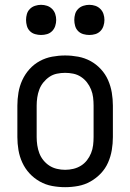

<svg xmlns="http://www.w3.org/2000/svg" viewBox="-20 -768 540 796"><path d="M250 8Q277 8 304 3Q331 -2 355 -15.5Q379 -29 398 -49Q417 -69 428 -94Q439 -119 443.5 -146Q448 -173 448 -200V-330Q448 -357 443.5 -384Q439 -411 428 -436Q417 -461 398 -481.5Q379 -502 355 -515Q331 -528 304 -533Q277 -538 250 -538Q223 -538 196 -533Q169 -528 145 -515Q121 -502 102.5 -481.5Q84 -461 72.5 -436Q61 -411 56.5 -384Q52 -357 52 -330V-200Q52 -173 56.5 -146Q61 -119 72.5 -94Q84 -69 102.5 -49Q121 -29 145 -15.5Q169 -2 196 3Q223 8 250 8ZM250 -64Q233 -64 216 -68Q199 -72 185 -81Q171 -90 160 -103.5Q149 -117 143 -133Q137 -149 134.5 -166Q132 -183 132 -200V-330Q132 -347 134.5 -364Q137 -381 143 -397Q149 -413 160 -426.5Q171 -440 185 -449.5Q199 -459 216 -462.5Q233 -466 250 -466Q267 -466 284 -462.5Q301 -459 315.5 -449.5Q330 -440 340.5 -426.5Q351 -413 357.5 -397Q364 -381 366 -364Q368 -347 368 -330V-200Q368 -183 366 -166Q364 -149 357.5 -133Q351 -117 340.5 -103.5Q330 -90 315.5 -81Q301 -72 284 -68Q267 -64 250 -64ZM350 -623Q363 -623 375 -626.5Q387 -630 396 -639Q405 -648 409 -660.5Q413 -673 413 -685Q413 -698 409 -710Q405 -722 396 -731Q387 -740 375 -744Q363 -748 350 -748Q338 -748 325.5 -744Q313 -740 304 -731Q295 -722 291.5 -710Q288 -698 288 -685Q288 -673 291.5 -660.5Q295 -648 304 -639Q313 -630 325.5 -626.5Q338 -623 350 -623ZM150 -623Q163 -623 175 -626.5Q187 -630 196 -639Q205 -648 209 -660.5Q213 -673 213 -685Q213 -698 209 -710Q205 -722 196 -731Q187 -740 175 -744Q163 -748 150 -748Q138 -748 125.5 -744Q113 -740 104 -731Q95 -722 91.5 -710Q88 -698 88 -685Q88 -673 91.5 -660.5Q95 -648 104 -639Q113 -630 125.5 -626.5Q138 -623 150 -623Z"/></svg>

Font: Iosevka SS09
Style: Regular
Weight: 400
Monospace: yes
Designer: Belleve Invis
Foundry: Belleve Invis
Version: Version 5.2.1; ttfautohint (v1.8.3)